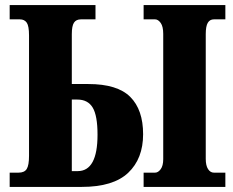

<svg xmlns="http://www.w3.org/2000/svg" viewBox="-20 -734 914 754"><path d="M18 -56H53Q76 -56 85 -70.5Q94 -85 94 -122V-595Q94 -632 85 -645Q76 -658 58 -658H18V-714H355V-658H298Q279 -658 270.5 -645Q262 -632 262 -600V-404H327Q441 -404 491.5 -353.5Q542 -303 542 -207Q542 -111 483.5 -55.5Q425 0 301 0H18ZM544 -56H589Q601 -56 611 -69.5Q621 -83 621 -109V-601Q621 -630 611 -644Q601 -658 589 -658H544V-714H865V-658H820Q804 -658 796 -644.5Q788 -631 788 -600V-110Q788 -84 797 -70Q806 -56 820 -56H865V0H544ZM285 -62Q363 -62 363 -205Q363 -280 344 -311.5Q325 -343 284 -343H262V-62Z"/></svg>

Font: Noto Serif CondBlack
Style: Regular
Weight: 900
Width: 3
Designer: Monotype Design Team
Foundry: Monotype Imaging Inc.
Version: Version 1.001